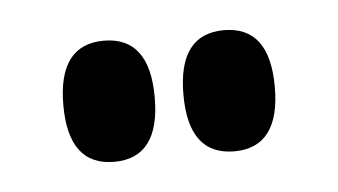

<svg xmlns="http://www.w3.org/2000/svg" viewBox="-26 -688 317 180"><g transform="rotate(-5 132.5 -598.0)"><path d="M76 -541Q33 -541 33 -598Q33 -655 76 -655Q119 -655 119 -598Q119 -541 76 -541ZM189 -541Q146 -541 146 -598Q146 -655 189 -655Q232 -655 232 -598Q232 -541 189 -541Z"/></g></svg>

Font: Medula One
Style: Regular
Weight: 400
Designer: Luciano Vergara
Foundry: Luciano Vergara
Version: Version 1.002